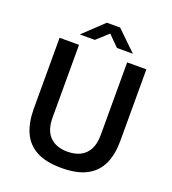

<svg xmlns="http://www.w3.org/2000/svg" viewBox="-161 -1026 1035 1156"><g transform="rotate(20 357.0 -448.0)"><path d="M365 10Q265 10 203.8 -23.2Q142.5 -56.5 115 -119.2Q87.5 -182 87.5 -271V-723H212V-258.5Q212 -174.5 253.2 -134.5Q294.5 -94.5 365 -94.5Q412.5 -94.5 447.5 -112Q482.5 -129.5 501.5 -165.8Q520.5 -202 520.5 -258.5V-723H643.5V-264Q643.5 -178 615.5 -116.8Q587.5 -55.5 526.2 -22.8Q465 10 365 10ZM195 -783.5 324 -905.5H409L535 -783.5H433L365.5 -851L291 -783.5Z"/></g></svg>

Font: Public Sans Thin SemiBold
Style: Regular
Weight: 600
Version: Version 2.001